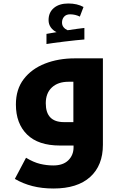

<svg xmlns="http://www.w3.org/2000/svg" viewBox="-20 -833 694 1099"><path d="M286 246Q220 246 165.5 232Q111 218 65 191L129 70Q172 96 209.5 105Q247 114 285 114Q341 114 371 84.5Q401 55 401 10V0H323Q199 0 135 -63Q71 -126 71 -235Q71 -322 116 -380.5Q161 -439 237.5 -469Q314 -499 409 -499H569V-4Q569 114 496 180Q423 246 286 246ZM400 -134V-365H372Q312 -365 277 -332.5Q242 -300 242 -242Q242 -134 346 -134ZM246 -639 304 -649Q284 -658 271 -676Q258 -694 258 -718Q258 -762 288.5 -787.5Q319 -813 371 -813Q422 -813 458 -793L437 -738Q411 -751 381 -751Q359 -751 347 -737.5Q335 -724 335 -704Q335 -688 344 -677Q353 -666 367 -660Q398 -665 422.5 -668Q447 -671 463 -673V-607Q445 -606 414 -602.5Q383 -599 348.5 -595Q314 -591 286 -587Q258 -583 246 -581Z"/></svg>

Font: Noto Kufi Arabic ExtraBold
Style: Regular
Weight: 800
Designer: Monotype Design Team, David Williams, Khaled Hosny
Foundry: Google LLC
Version: Version 2.109; ttfautohint (v1.8.4.7-5d5b)